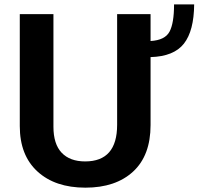

<svg xmlns="http://www.w3.org/2000/svg" viewBox="-20 -825 916 886"><path d="M71.3 -243.2V-759.8H226.6V-240.2Q226.6 -160.2 264.6 -120.1Q302.7 -80.1 373 -80.1Q520.5 -80.1 520.5 -249V-759.8H674.8V-635.7Q741.2 -639.6 762.2 -678.7Q783.2 -717.8 783.2 -804.7H876Q875 -682.6 828.6 -623.5Q782.2 -564.5 674.8 -561.5V-248Q674.8 -107.4 594.2 -33.2Q513.7 41 374 41Q234.4 41 152.8 -33.7Q71.3 -108.4 71.3 -243.2Z"/></svg>

Font: GenEi M Gothic v2 Bold
Style: Regular
Weight: 700
Version: Version 2.0